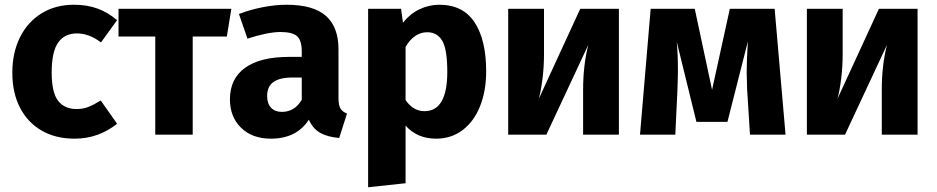

<svg xmlns="http://www.w3.org/2000/svg" viewBox="-20 -568 3951 810"><path d="M474 -483 406 -389Q356 -427 305 -427Q252 -427 225 -388Q198 -349 198 -262Q198 -178 225 -143Q252 -108 303 -108Q330 -108 352 -116.5Q374 -125 405 -144L474 -46Q395 17 295 17Q214 17 155 -17.5Q96 -52 64 -114.5Q32 -177 32 -261Q32 -345 64 -410Q96 -475 155 -511.5Q214 -548 292 -548Q347 -548 391 -532Q435 -516 474 -483Z M937 -414H793V0H635V-414H480V-531H956Z M1444 -89 1411 14Q1362 10 1331 -7.5Q1300 -25 1283 -63Q1231 17 1123 17Q1044 17 997 -29Q950 -75 950 -149Q950 -236 1014 -282Q1078 -328 1199 -328H1253V-351Q1253 -398 1233 -415.5Q1213 -433 1163 -433Q1137 -433 1100 -425.5Q1063 -418 1024 -405L988 -509Q1038 -528 1090.5 -538Q1143 -548 1188 -548Q1302 -548 1355 -501Q1408 -454 1408 -360V-154Q1408 -124 1416.5 -110Q1425 -96 1444 -89ZM1253 -147V-241H1214Q1160 -241 1133.5 -222Q1107 -203 1107 -163Q1107 -131 1123.5 -113.5Q1140 -96 1169 -96Q1223 -96 1253 -147Z M2031 -267Q2031 -185 2005.5 -120.5Q1980 -56 1932 -19.5Q1884 17 1820 17Q1740 17 1691 -38V205L1533 222V-531H1672L1680 -472Q1711 -511 1751 -529.5Q1791 -548 1833 -548Q1933 -548 1982 -474Q2031 -400 2031 -267ZM1867 -265Q1867 -359 1846 -395.5Q1825 -432 1782 -432Q1755 -432 1731.5 -416Q1708 -400 1691 -370V-146Q1723 -99 1771 -99Q1867 -99 1867 -265Z M2591 0H2440V-189Q2440 -293 2462 -379L2285 0H2124V-531H2275V-339Q2275 -286 2268.5 -234.5Q2262 -183 2253 -151L2428 -531H2591Z M3294 0H3144L3132 -190Q3130 -240 3130 -262Q3130 -311 3135 -393L3049 -54H2918L2835 -392Q2840 -340 2840 -273Q2840 -246 2838 -190L2829 0H2680L2725 -531H2911L2984 -189L3059 -531H3248Z M3851 0H3700V-189Q3700 -293 3722 -379L3545 0H3384V-531H3535V-339Q3535 -286 3528.5 -234.5Q3522 -183 3513 -151L3688 -531H3851Z"/></svg>

Font: FiraGOUPP
Style: Bold
Weight: 700
Designer: bBox Type
Foundry: bBox Type GmbH
Version: Version 1.001